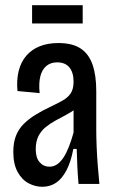

<svg xmlns="http://www.w3.org/2000/svg" viewBox="-20 -705 445 736"><path d="M142 11Q115 11 89.5 -2.5Q64 -16 47.5 -46Q31 -76 31 -123Q31 -158 41 -184Q51 -210 70.5 -229.5Q90 -249 116 -265Q142 -281 174 -296Q199 -308 219 -319Q239 -330 250.5 -346.5Q262 -363 262 -392Q262 -427 246 -446.5Q230 -466 199 -466Q174 -466 157.5 -452Q141 -438 134.5 -412Q128 -386 132 -348L47 -356Q43 -398 51.5 -432.5Q60 -467 80.5 -491Q101 -515 132 -527.5Q163 -540 204 -540Q257 -540 288.5 -519.5Q320 -499 334.5 -458Q349 -417 349 -356V-206Q349 -179 350.5 -142Q352 -105 355 -67.5Q358 -30 361 0H281Q278 -33 276.5 -67Q275 -101 274 -134H261Q252 -85 235 -52.5Q218 -20 195 -4.5Q172 11 142 11ZM170 -66Q186 -66 199.5 -75.5Q213 -85 224 -102Q235 -119 244.5 -143.5Q254 -168 262 -197V-303L292 -316Q285 -299 269 -287Q253 -275 233 -264.5Q213 -254 193 -243Q173 -232 155.5 -218Q138 -204 127.5 -183.5Q117 -163 117 -133Q117 -100 132 -83Q147 -66 170 -66ZM103 -615V-685H297V-615Z"/></svg>

Font: Bricolage Grotesque 24pt Condensed
Style: Regular
Weight: 400
Width: 3
Designer: Mathieu Triay
Foundry: Atelier Triay
Version: Version 1.001;gftools[0.9.33.dev8+g029e19f]